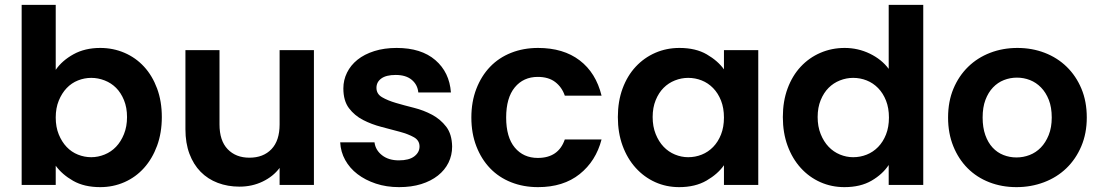

<svg xmlns="http://www.w3.org/2000/svg" viewBox="-20 -760 4520 789"><path d="M209 -473Q235 -511 282 -537Q329 -563 392 -563Q445 -563 491.5 -543Q538 -523 572 -486Q606 -449 625.5 -396.5Q645 -344 645 -279Q645 -214 625.5 -161Q606 -108 572 -70Q538 -32 491.5 -11.5Q445 9 392 9Q326 9 280.5 -17Q235 -43 209 -79V0H69V-740H209ZM502 -279Q502 -318 489.5 -348.5Q477 -379 457 -399Q437 -419 410 -429.5Q383 -440 355 -440Q327 -440 300.5 -429.5Q274 -419 254 -398Q234 -377 221.5 -346.5Q209 -316 209 -277Q209 -238 221.5 -207.5Q234 -177 254 -156Q274 -135 300.5 -124.5Q327 -114 355 -114Q383 -114 410 -125Q437 -136 457 -157Q477 -178 489.5 -209Q502 -240 502 -279Z M1270 0H1129V-70Q1103 -35 1059.5 -14Q1016 7 964 7Q916 7 875 -8.5Q834 -24 804.5 -54Q775 -84 758.5 -128Q742 -172 742 -229V-554H882V-249Q882 -182 915.5 -147Q949 -112 1005 -112Q1062 -112 1095.5 -147Q1129 -182 1129 -249V-554H1270Z M1838 -158Q1838 -122 1823 -91.5Q1808 -61 1779.5 -38.5Q1751 -16 1711 -3.5Q1671 9 1620 9Q1568 9 1524.5 -5.5Q1481 -20 1449 -44.5Q1417 -69 1398.5 -102.5Q1380 -136 1378 -175H1519Q1523 -143 1550 -122Q1577 -101 1619 -101Q1661 -101 1682.5 -117.5Q1704 -134 1704 -158Q1704 -183 1681 -196Q1658 -209 1623 -218.5Q1588 -228 1547.5 -238.5Q1507 -249 1472 -267Q1437 -285 1414 -315.5Q1391 -346 1391 -397Q1391 -431 1406 -461.5Q1421 -492 1449 -514.5Q1477 -537 1518 -550Q1559 -563 1610 -563Q1711 -563 1769 -513Q1827 -463 1833 -380H1699Q1696 -412 1672 -432Q1648 -452 1606 -452Q1567 -452 1547 -437.5Q1527 -423 1527 -399Q1527 -374 1550 -360.5Q1573 -347 1607 -337Q1641 -327 1681 -317Q1721 -307 1755.5 -288.5Q1790 -270 1813.5 -239.5Q1837 -209 1838 -158Z M1917 -277Q1917 -342 1937.5 -395Q1958 -448 1994 -485.5Q2030 -523 2080.5 -543Q2131 -563 2191 -563Q2295 -563 2362 -512Q2429 -461 2452 -367H2301Q2289 -402 2261.5 -423Q2234 -444 2190 -444Q2131 -444 2095.5 -401Q2060 -358 2060 -277Q2060 -196 2095.5 -153.5Q2131 -111 2190 -111Q2275 -111 2301 -187H2452Q2429 -98 2362 -44.5Q2295 9 2191 9Q2131 9 2080.5 -11Q2030 -31 1994 -68.5Q1958 -106 1937.5 -159Q1917 -212 1917 -277Z M2519 -279Q2519 -344 2538.5 -396.5Q2558 -449 2592.5 -486Q2627 -523 2673 -543Q2719 -563 2772 -563Q2839 -563 2884.5 -536.5Q2930 -510 2955 -475V-554H3096V0H2955V-81Q2930 -45 2883.5 -18Q2837 9 2771 9Q2718 9 2672.5 -11.5Q2627 -32 2592.5 -70Q2558 -108 2538.5 -161Q2519 -214 2519 -279ZM2955 -277Q2955 -316 2943 -346.5Q2931 -377 2910.5 -398Q2890 -419 2863.5 -429.5Q2837 -440 2808 -440Q2780 -440 2753.5 -429.5Q2727 -419 2707 -399Q2687 -379 2674.5 -348.5Q2662 -318 2662 -279Q2662 -240 2674.5 -209Q2687 -178 2707 -157Q2727 -136 2753.5 -125Q2780 -114 2808 -114Q2837 -114 2863.5 -124.5Q2890 -135 2910.5 -156Q2931 -177 2943 -207.5Q2955 -238 2955 -277Z M3197 -279Q3197 -344 3216.5 -396.5Q3236 -449 3270.5 -486Q3305 -523 3351.5 -543Q3398 -563 3451 -563Q3506 -563 3554.5 -539.5Q3603 -516 3632 -477V-740H3774V0H3632V-82Q3607 -44 3561.5 -17.5Q3516 9 3450 9Q3397 9 3351 -11.5Q3305 -32 3270.5 -70Q3236 -108 3216.5 -161Q3197 -214 3197 -279ZM3633 -277Q3633 -316 3621 -346.5Q3609 -377 3588.5 -398Q3568 -419 3541.5 -429.5Q3515 -440 3486 -440Q3458 -440 3431.5 -429.5Q3405 -419 3385 -399Q3365 -379 3352.5 -348.5Q3340 -318 3340 -279Q3340 -240 3352.5 -209Q3365 -178 3385 -157Q3405 -136 3431.5 -125Q3458 -114 3486 -114Q3515 -114 3541.5 -124.5Q3568 -135 3588.5 -156Q3609 -177 3621 -207.5Q3633 -238 3633 -277Z M4446 -277Q4446 -212 4423.5 -159Q4401 -106 4362 -68.5Q4323 -31 4270 -11Q4217 9 4157 9Q4097 9 4045.5 -11Q3994 -31 3956.5 -68.5Q3919 -106 3897.5 -159Q3876 -212 3876 -277Q3876 -343 3898 -395.5Q3920 -448 3958.5 -485.5Q3997 -523 4049 -543Q4101 -563 4161 -563Q4221 -563 4273 -543Q4325 -523 4363.5 -485.5Q4402 -448 4424 -395.5Q4446 -343 4446 -277ZM4018 -277Q4018 -236 4029 -205Q4040 -174 4059 -153.5Q4078 -133 4103.5 -123Q4129 -113 4157 -113Q4185 -113 4211 -123Q4237 -133 4257 -153.5Q4277 -174 4289.5 -205Q4302 -236 4302 -277Q4302 -319 4290 -349.5Q4278 -380 4258 -400.5Q4238 -421 4212.5 -431Q4187 -441 4159 -441Q4131 -441 4105.5 -431Q4080 -421 4060.5 -400.5Q4041 -380 4029.5 -349.5Q4018 -319 4018 -277Z"/></svg>

Font: Poppins SemiBold
Style: Regular
Weight: 600
Designer: Ninad Kale (Devanagari), Jonny Pinhorn (Latin)
Foundry: Indian Type Foundry
Version: Version 3.002 2017